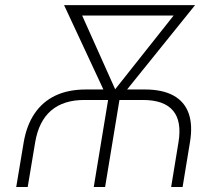

<svg xmlns="http://www.w3.org/2000/svg" viewBox="-20 -748 886 768"><path d="M44.9 0 74.7 -178.2Q86.4 -247.1 118.7 -294.4Q150.9 -341.8 202.4 -366Q253.9 -390.1 323.7 -390.1H559.1Q629.4 -390.1 673.6 -366Q717.8 -341.8 734.6 -294.7Q751.5 -247.6 739.7 -178.2L710.4 0H664.6L693.8 -178.2Q708 -262.7 672.1 -305.4Q636.2 -348.1 551.8 -348.1H316.9Q233.9 -348.1 184.3 -305.7Q134.8 -263.2 120.6 -178.2L90.8 0ZM355 0 416.5 -373H461.9L400.4 0ZM417 -339.8 236.3 -727.5H290L448.7 -373L439 -339.8ZM425.8 -339.8 427.7 -374.5 707.5 -727.5H760.3L447.8 -339.8ZM268.1 -686 274.9 -727.5H717.8L710.9 -686Z"/></svg>

Font: Inter ExtraLight
Style: Italic
Weight: 250
Italic angle: -9.3988°
Designer: Rasmus Andersson
Foundry: rsms
Version: Version 4.001;git-66647c0bb